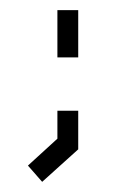

<svg xmlns="http://www.w3.org/2000/svg" viewBox="-20 -217 224 378"><path d="M93 -104V-197H134V-104ZM63 141 35 109 93 56V1H134V77Z"/></svg>

Font: Turret Road Light
Style: Regular
Weight: 300
Designer: Noponies
Foundry: Noponies
Version: Version 1.001; ttfautohint (v1.8)